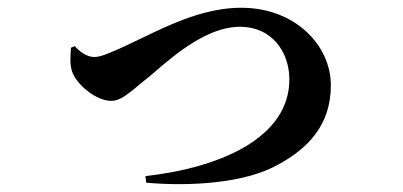

<svg xmlns="http://www.w3.org/2000/svg" viewBox="-20 -486 1040 495"><path d="M355 -32 357 -15C467 -5 610 -13 696 -61C772 -102 833 -162 833 -266C833 -369 741 -466 602 -466C474 -466 360 -389 263 -350C244 -342 233 -339 223 -339C202 -339 182 -356 173 -367L163 -363C162 -345 159 -322 166 -301C179 -265 230 -226 266 -226C292 -226 310 -244 353 -279C394 -310 496 -417 599 -417C681 -417 726 -352 726 -281C726 -133 552 -54 355 -32Z"/></svg>

Font: Source Han Serif CN
Style: Bold
Weight: 700
Designer: Ryoko NISHIZUKA 西塚涼子 (kana & ideographs); Frank Grießhammer (Latin, Greek & Cyrillic); Wenlong ZHANG 张文龙 (bopomofo); San
Foundry: Adobe
Version: Version 2.003;hotconv 1.1.1;makeotfexe 2.6.0